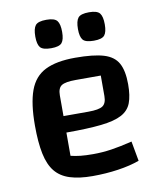

<svg xmlns="http://www.w3.org/2000/svg" viewBox="-80 -761 709 838"><g transform="rotate(-10 274.0 -342.5)"><path d="M263 11Q204 11 163 -2Q122 -15 98 -44.5Q74 -74 63.5 -124.5Q53 -175 53 -250Q53 -347 74 -404.5Q95 -462 144.5 -486.5Q194 -511 277 -511Q358 -511 403 -497.5Q448 -484 466.5 -450.5Q485 -417 485 -357Q485 -306 473 -274.5Q461 -243 429 -226Q397 -209 338 -202.5Q279 -196 183 -196H153V-269H293Q340 -269 357 -280.5Q374 -292 374 -324V-415H263Q217 -415 200 -404Q183 -393 183 -361V-93Q203 -88 226 -85.5Q249 -83 282 -83Q323 -83 363 -89Q403 -95 456 -108L472 -20Q431 -5 376.5 3Q322 11 263 11ZM371 -570Q334 -570 322.5 -584Q311 -598 311 -632Q311 -667 322.5 -681.5Q334 -696 371 -696Q407 -696 418.5 -681.5Q430 -667 430 -632Q430 -598 418.5 -584Q407 -570 371 -570ZM182 -570Q145 -570 133.5 -584Q122 -598 122 -632Q122 -667 133.5 -681.5Q145 -696 182 -696Q218 -696 229.5 -681.5Q241 -667 241 -632Q241 -598 229.5 -584Q218 -570 182 -570Z"/></g></svg>

Font: Changa Medium
Style: Regular
Weight: 500
Designer: Eduardo Rodriguez Tunni
Foundry: Eduardo Rodriguez Tunni
Version: Version 3.003